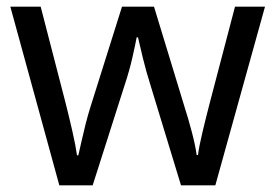

<svg xmlns="http://www.w3.org/2000/svg" viewBox="-20 -557 826 576"><path d="M431 -303Q418 -344 408.5 -383.5Q399 -423 394 -445H390Q386 -423 377 -383.5Q368 -344 354 -302L258 -1H158L11 -537H102L176 -251Q187 -208 197 -164Q207 -120 211 -91H215Q219 -108 224.5 -133Q230 -158 237 -185.5Q244 -213 251 -235L346 -537H442L534 -235Q545 -201 555.5 -161Q566 -121 570 -92H574Q577 -117 587.5 -161Q598 -205 610 -251L685 -537H775L626 -1H523Z"/></svg>

Font: Noto Sans Gothic
Style: Regular
Weight: 400
Designer: Monotype Design Team
Foundry: Monotype Imaging Inc.
Version: Version 2.001; ttfautohint (v1.8.4.7-5d5b)